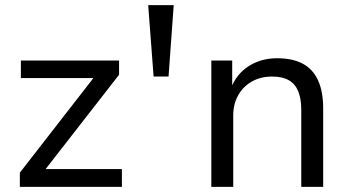

<svg xmlns="http://www.w3.org/2000/svg" viewBox="-20 -725 1354 745"><path d="M57 0V-55L361 -446L363 -422H61V-490H442V-435L136 -42L134 -69H453V0Z M576 -428 555 -705H654L634 -428Z M800 0V-490H881V-382H876Q898 -439 946 -469Q994 -499 1055 -499Q1115 -499 1154.5 -478Q1194 -457 1214 -413.5Q1234 -370 1234 -304V0H1149V-299Q1149 -341 1137.5 -370Q1126 -399 1101 -413.5Q1076 -428 1036 -428Q991 -428 957 -408.5Q923 -389 904 -355Q885 -321 885 -277V0Z"/></svg>

Font: Nunito Sans 10pt
Style: Regular
Weight: 400
Designer: Vernon Adams
Foundry: Vernon Adams
Version: Version 3.101;gftools[0.9.27]